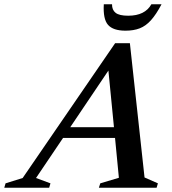

<svg xmlns="http://www.w3.org/2000/svg" viewBox="-89 -878 804 898"><path d="M587 -48 649.5 -20.5 643.5 0H373.5L380 -20.5L467 -46.5L449 -233H206L79.5 -45.5L147 -20.5L141 0H-69L-63 -20.5L17 -45.5L449.5 -676H518.5ZM239.5 -283H444L418 -548ZM510.5 -804.5Q589 -804.5 619 -858H666.5Q641.5 -810.5 617.2 -783.5Q593 -756.5 564.5 -745.5Q536 -734.5 498 -734.5Q440 -734.5 416.2 -761.8Q392.5 -789 396.5 -858H435Q434.5 -831.5 451.8 -818Q469 -804.5 510.5 -804.5Z"/></svg>

Font: Newsreader 16pt SemiBold
Style: Italic
Weight: 600
Italic angle: -17°
Designer: Hugues Gentile
Foundry: Production Type
Version: Version 1.003; ttfautohint (v1.8.3)